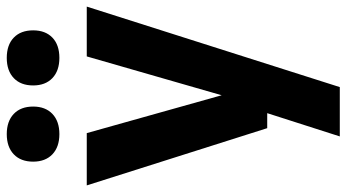

<svg xmlns="http://www.w3.org/2000/svg" viewBox="-255 -576 1050 582"><g transform="rotate(-90 270.0 -285.0)"><path d="M147.5 220 218 0 267.5 -121.5 390 -547H541L297 220ZM172.5 0 -1 -547H157.5L311 0ZM385.5 -630Q346.5 -630 324.2 -651.2Q302 -672.5 302 -709.5Q302 -747 324.2 -768.2Q346.5 -789.5 385.5 -789.5Q425 -789.5 447 -768.2Q469 -747 469 -709.5Q469 -672.5 447 -651.2Q425 -630 385.5 -630ZM154.5 -630Q115.5 -630 93.2 -651.2Q71 -672.5 71 -709.5Q71 -747 93.2 -768.2Q115.5 -789.5 154.5 -789.5Q193.5 -789.5 215.8 -768.2Q238 -747 238 -709.5Q238 -672.5 215.8 -651.2Q193.5 -630 154.5 -630Z"/></g></svg>

Font: Encode Sans SemiCondensed
Style: Bold
Weight: 700
Width: 4
Designer: Multiple Designers
Foundry: Impallari Type
Version: Version 3.002